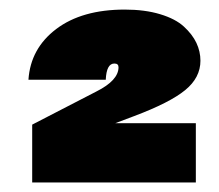

<svg xmlns="http://www.w3.org/2000/svg" viewBox="-20 -737 462 405"><path d="M40 -568.8Q44.4 -634.8 98.6 -675.8Q152.8 -716.8 243.2 -716.8Q285.6 -716.8 317.9 -707Q350.1 -697.3 367.9 -680.9Q385.7 -664.6 394.3 -646.5Q402.8 -628.4 402.8 -608.9Q402.8 -573.2 370.6 -546.9Q338.4 -520.5 263.2 -492.2L223.1 -477.1H393.1V-352.1H47.9V-474.1L183.1 -543.9Q230 -567.4 230 -595.2Q230 -603 221.2 -603Q204.6 -603 203.1 -568.8Z"/></svg>

Font: SVN-Poppins Black
Style: Regular
Weight: 900
Designer: Ninad Kale (Devanagari), Jonny Pinhorn (Latin)
Foundry: Indian Type Foundry
Version: Version 3.002 2017